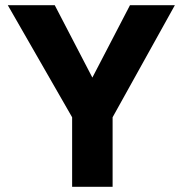

<svg xmlns="http://www.w3.org/2000/svg" viewBox="-20 -720 704 740"><path d="M414 -268V0H258V-268L10 -700H191L336 -421L481 -700H654Z"/></svg>

Font: Fivo Sans
Style: Regular
Weight: 700
Designer: Alexander Slobzheninov
Foundry: Alexander Slobzheninov
Version: 1.0